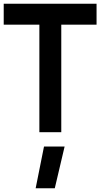

<svg xmlns="http://www.w3.org/2000/svg" viewBox="-28 -712 540 1034"><path d="M-8 -579V-692H492V-579H302V0H184V-579ZM164 302 209 77H320L267 302Z"/></svg>

Font: TitilliumText22L Rg
Style: Bold
Weight: 700
Designer: Campivisivi
Foundry: Campivisivi
Version: 1.000